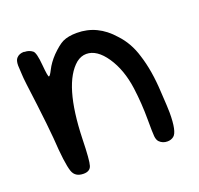

<svg xmlns="http://www.w3.org/2000/svg" viewBox="-91 -573 693 668"><g transform="rotate(-20 256.0 -239.0)"><path d="M33.2 -462.9Q43 -473.6 60.5 -473.6Q61.5 -472.7 62.5 -472.7Q79.1 -472.7 91.8 -462.9Q101.6 -455.1 105.5 -408.2Q109.4 -363.3 113.3 -363.3Q117.2 -363.3 127 -382.8Q138.7 -406.2 160.2 -428.7Q185.5 -454.1 203.1 -462.9Q223.6 -472.7 255.9 -472.7Q332 -472.7 386.7 -410.2Q421.9 -373 437.5 -320.3Q457 -259.8 460.9 -179.7Q464.8 -119.1 464.8 -101.6Q464.8 -31.2 447.3 -17.6Q437.5 -9.8 423.8 -9.8Q406.2 -9.8 394.5 -21.5Q387.7 -28.3 386.2 -42.5Q384.8 -56.6 384.8 -103.5Q384.8 -164.1 377 -222.7Q367.2 -294.9 334 -343.8Q300.8 -392.6 261.7 -392.6Q242.2 -392.6 224.6 -378.9Q154.3 -320.3 148.4 -119.1Q146.5 -40 140.6 -22Q134.8 -3.9 111.3 -3.9Q80.1 -3.9 71.3 -29.3Q60.5 -60.5 54.7 -156.2Q50.8 -203.1 41 -283.2Q27.3 -386.7 27.3 -400.4Q25.4 -431.6 25.4 -435.5Q25.4 -455.1 33.2 -462.9Z"/></g></svg>

Font: sage sans
Style: Regular
Weight: 400
Version: Version 001.032